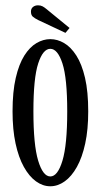

<svg xmlns="http://www.w3.org/2000/svg" viewBox="-20 -672 372 704"><path d="M164.5 11Q137 11 112 -7Q87 -25 67.5 -60Q48 -95 37 -146Q26 -197 26 -263.5Q26 -336 37.8 -386.5Q49.5 -437 69.2 -468.2Q89 -499.5 113.8 -514Q138.5 -528.5 164.5 -528.5Q190.5 -528.5 215.2 -514Q240 -499.5 260 -468.2Q280 -437 291.8 -386.5Q303.5 -336 303.5 -263.5Q303.5 -197 292.5 -146Q281.5 -95 262 -60Q242.5 -25 217.2 -7Q192 11 164.5 11ZM164.5 -25Q191.5 -25 209 -82.8Q226.5 -140.5 226.5 -263.5Q226.5 -385.5 209 -439.2Q191.5 -493 164.5 -493Q137.5 -493 120 -439.2Q102.5 -385.5 102.5 -263.5Q102.5 -140.5 120 -82.8Q137.5 -25 164.5 -25ZM220 -551.5 120 -598.5Q107 -605 100.2 -611Q93.5 -617 93.5 -629.5Q93.5 -640.5 101 -646.5Q108.5 -652.5 119.5 -652.5Q129 -652.5 136 -648.8Q143 -645 149.5 -639.5L235 -569.5Z"/></svg>

Font: Imbue Thin 10pt
Style: Regular
Weight: 400
Version: Version 1.102